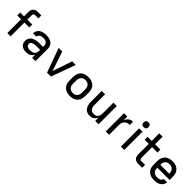

<svg xmlns="http://www.w3.org/2000/svg" viewBox="389 -2302 3873 3873"><g transform="rotate(45 2325.0 -365.5)"><path d="M162 0V-392H53V-476H162V-601Q162 -619 165 -637Q168 -655 176 -671Q184 -687 197 -700Q210 -713 226 -721Q242 -729 260 -732Q278 -735 296 -735H397V-651H296Q287 -651 278.5 -647Q270 -643 265.5 -635.5Q261 -628 259 -619Q257 -610 257 -601V-476H397V-392H257V0Z M697 8Q676 8 654.5 5Q633 2 613 -6Q593 -14 576 -28Q559 -42 548 -60Q537 -78 532 -99Q527 -120 527 -142Q527 -170 536 -197Q545 -224 564 -244.5Q583 -265 608.5 -278Q634 -291 661 -298.5Q688 -306 715.5 -308.5Q743 -311 771 -311H869V-348Q869 -370 859.5 -390.5Q850 -411 832 -423Q814 -435 792 -439.5Q770 -444 748 -444Q728 -444 708 -440.5Q688 -437 670 -427Q652 -417 640.5 -399.5Q629 -382 629 -362H533Q533 -387 541.5 -412Q550 -437 565.5 -457Q581 -477 602.5 -491Q624 -505 648 -513.5Q672 -522 697.5 -525Q723 -528 748 -528Q775 -528 801.5 -524.5Q828 -521 853 -512Q878 -503 900 -487Q922 -471 937 -449Q952 -427 958.5 -401Q965 -375 965 -348V0H869V-87Q857 -63 839 -44.5Q821 -26 797.5 -14Q774 -2 748.5 3Q723 8 697 8ZM734 -76Q759 -76 783.5 -81.5Q808 -87 828 -102Q848 -117 858.5 -140.5Q869 -164 869 -189V-228H771Q756 -228 740.5 -227Q725 -226 710 -223Q695 -220 680 -215.5Q665 -211 652 -203Q639 -195 631 -181Q623 -167 623 -152Q623 -133 633.5 -116.5Q644 -100 660.5 -91Q677 -82 696 -79Q715 -76 734 -76Z M1295 0 1106 -520H1209L1326 -173Q1332 -155 1338 -136.5Q1344 -118 1350 -99Q1356 -118 1362 -136.5Q1368 -155 1374 -173L1491 -520H1594L1405 0Z M1950 8Q1920 8 1891 3Q1862 -2 1835 -15Q1808 -28 1786.5 -48.5Q1765 -69 1751.5 -95.5Q1738 -122 1732.5 -151Q1727 -180 1727 -210V-310Q1727 -340 1732.5 -369Q1738 -398 1751.5 -424.5Q1765 -451 1786.5 -471.5Q1808 -492 1835 -505Q1862 -518 1891 -523Q1920 -528 1950 -528Q1980 -528 2009 -523Q2038 -518 2065 -505Q2092 -492 2113.5 -471.5Q2135 -451 2148.5 -424.5Q2162 -398 2167.5 -369Q2173 -340 2173 -310V-210Q2173 -180 2167.5 -151Q2162 -122 2148.5 -95.5Q2135 -69 2113.5 -48.5Q2092 -28 2065 -15Q2038 -2 2009 3Q1980 8 1950 8ZM1950 -76Q1968 -76 1985 -79.5Q2002 -83 2017.5 -91.5Q2033 -100 2045 -113Q2057 -126 2064 -142Q2071 -158 2074 -175Q2077 -192 2077 -210V-310Q2077 -328 2074 -345Q2071 -362 2064 -378Q2057 -394 2045 -407Q2033 -420 2017.5 -428.5Q2002 -437 1985 -440.5Q1968 -444 1950 -444Q1932 -444 1915 -440.5Q1898 -437 1882.5 -428.5Q1867 -420 1855 -407Q1843 -394 1836 -378Q1829 -362 1826 -345Q1823 -328 1823 -310V-210Q1823 -192 1826 -175Q1829 -158 1836 -142Q1843 -126 1855 -113Q1867 -100 1882.5 -91.5Q1898 -83 1915 -79.5Q1932 -76 1950 -76Z M2513 8Q2486 8 2460 1.5Q2434 -5 2412.5 -20.5Q2391 -36 2375.5 -58.5Q2360 -81 2351 -106Q2342 -131 2338.5 -157Q2335 -183 2335 -210V-520H2431V-210Q2431 -193 2433.5 -176Q2436 -159 2442.5 -143.5Q2449 -128 2459.5 -114.5Q2470 -101 2484.5 -92Q2499 -83 2516 -79.5Q2533 -76 2550 -76Q2567 -76 2584 -79.5Q2601 -83 2615.5 -92Q2630 -101 2640.5 -114.5Q2651 -128 2657.5 -143.5Q2664 -159 2666.5 -176Q2669 -193 2669 -210V-520H2765V0H2669V-92Q2659 -70 2643.5 -50Q2628 -30 2607 -16.5Q2586 -3 2561.5 2.5Q2537 8 2513 8Z M2970 0V-520H3066V-412Q3072 -428 3080 -443.5Q3088 -459 3099 -472.5Q3110 -486 3124 -497Q3138 -508 3153.5 -515.5Q3169 -523 3186.5 -525.5Q3204 -528 3221 -528V-436Q3200 -436 3179 -432Q3158 -428 3139.5 -418.5Q3121 -409 3106 -393Q3091 -377 3082 -358Q3073 -339 3069.5 -318Q3066 -297 3066 -276V0Z M3402 0V-520H3498V0ZM3450 -601Q3436 -601 3422.5 -605Q3409 -609 3399 -619Q3389 -629 3385 -642.5Q3381 -656 3381 -670Q3381 -684 3385 -697.5Q3389 -711 3399 -721Q3409 -731 3422.5 -735Q3436 -739 3450 -739Q3464 -739 3477.5 -735Q3491 -731 3501 -721Q3511 -711 3515 -697.5Q3519 -684 3519 -670Q3519 -656 3515 -642.5Q3511 -629 3501 -619Q3491 -609 3477.5 -605Q3464 -601 3450 -601Z M3894 0Q3876 0 3858 -3Q3840 -6 3824 -14Q3808 -22 3795 -35Q3782 -48 3774 -64Q3766 -80 3763 -98Q3760 -116 3760 -134V-436H3643V-520H3760V-735H3856V-520H4007V-436H3856V-134Q3856 -125 3857.5 -116Q3859 -107 3864 -99.5Q3869 -92 3877 -88Q3885 -84 3894 -84H4007V0Z M4353 8Q4323 8 4293.5 3Q4264 -2 4237 -14.5Q4210 -27 4188 -48Q4166 -69 4152 -95Q4138 -121 4132.5 -150.5Q4127 -180 4127 -210V-310Q4127 -340 4132.5 -369Q4138 -398 4151.5 -424.5Q4165 -451 4186.5 -471.5Q4208 -492 4235 -505Q4262 -518 4291 -523Q4320 -528 4350 -528Q4380 -528 4409 -523Q4438 -518 4465 -505Q4492 -492 4513.5 -471.5Q4535 -451 4548.5 -424.5Q4562 -398 4567.5 -369Q4573 -340 4573 -310V-218H4223V-210Q4223 -192 4226 -174.5Q4229 -157 4236.5 -141Q4244 -125 4256.5 -112Q4269 -99 4284.5 -90.5Q4300 -82 4317.5 -79Q4335 -76 4353 -76Q4372 -76 4391.5 -79Q4411 -82 4429 -90Q4447 -98 4460 -114Q4473 -130 4475 -149H4571Q4569 -124 4559.5 -100.5Q4550 -77 4533.5 -58.5Q4517 -40 4496 -26.5Q4475 -13 4451 -5.5Q4427 2 4402 5Q4377 8 4353 8ZM4223 -302H4477V-310Q4477 -328 4474 -345Q4471 -362 4464 -378Q4457 -394 4445 -407Q4433 -420 4417.5 -428.5Q4402 -437 4385 -440.5Q4368 -444 4350 -444Q4332 -444 4315 -440.5Q4298 -437 4282.5 -428.5Q4267 -420 4255 -407Q4243 -394 4236 -378Q4229 -362 4226 -345Q4223 -328 4223 -310Z"/></g></svg>

Font: Iosevka Aile Medium
Style: Regular
Weight: 500
Designer: Belleve Invis
Foundry: Belleve Invis
Version: Version 27.3.5; ttfautohint (v1.8.4)